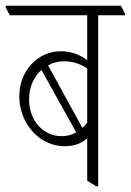

<svg xmlns="http://www.w3.org/2000/svg" viewBox="-43 -642 454 667"><path d="M182 -134C213 -134 239 -143 260 -161V-14L291 5H298V-589H391V-595L377 -622H-23V-616L-9 -589H260V-433C233 -453 203 -464 168 -464C90 -464 24 -398 24 -307C24 -258 43 -214 73 -182C101 -152 140 -134 182 -134ZM179 -429C208 -429 233 -422 260 -404V-216C255 -209 249 -203 243 -198L124 -415C140 -424 159 -429 179 -429ZM58 -297C58 -339 74 -375 101 -399L222 -182C206 -173 190 -169 171 -169C106 -169 58 -224 58 -297Z"/></svg>

Font: Noto Serif Devanagari ExtraCondensed ExtraLight
Style: Regular
Weight: 200
Width: 2
Designer: Universal Thirst, Indian Type Foundry and the Monotype Design Team
Foundry: Monotype Imaging Inc.
Version: Version 2.004